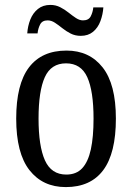

<svg xmlns="http://www.w3.org/2000/svg" viewBox="-20 -752 538 782"><path d="M248 10Q154 10 100 -59Q46 -128 46 -269Q46 -409 98 -477.5Q150 -546 251 -546Q344 -546 398 -477.5Q452 -409 452 -269Q452 -128 400.5 -59Q349 10 248 10ZM250 -41Q291 -41 315 -67Q339 -93 350 -143.5Q361 -194 361 -269Q361 -381 335.5 -437.5Q310 -494 249 -494Q188 -494 162.5 -437.5Q137 -381 137 -269Q137 -157 163 -99Q189 -41 250 -41ZM309 -606Q286 -606 267.5 -615.5Q249 -625 233.5 -637.5Q218 -650 203.5 -659.5Q189 -669 174 -669Q152 -669 143.5 -652.5Q135 -636 133 -616H91Q93 -646 103.5 -672.5Q114 -699 134.5 -715.5Q155 -732 185 -732Q207 -732 225.5 -722.5Q244 -713 259.5 -700.5Q275 -688 289.5 -678.5Q304 -669 318 -669Q341 -669 349.5 -685.5Q358 -702 360 -722H401Q399 -693 389 -666Q379 -639 359 -622.5Q339 -606 309 -606Z"/></svg>

Font: Noto Serif Condensed
Style: Regular
Weight: 400
Width: 3
Designer: Monotype Design Team
Foundry: Monotype Imaging Inc.
Version: Version 2.015